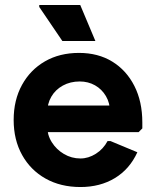

<svg xmlns="http://www.w3.org/2000/svg" viewBox="-20 -737 628 773"><path d="M304 16Q224 16 163.5 -18Q103 -52 69 -113Q35 -174 35 -254Q35 -334 68.5 -395Q102 -456 161 -490Q220 -524 298 -524Q375 -524 432 -489Q489 -454 521 -391Q553 -328 553 -244V-220L538 -205H95V-312H498L423 -285Q423 -322 406.5 -350Q390 -378 362.5 -393.5Q335 -409 301 -409Q263 -409 233 -392.5Q203 -376 186.5 -347.5Q170 -319 170 -282V-229Q170 -194 188.5 -164.5Q207 -135 237.5 -117Q268 -99 304 -99Q336 -99 366 -118Q396 -137 413 -169H425L533 -124Q502 -56 442.5 -20Q383 16 304 16ZM364 -572H231L138 -709V-717H303Z"/></svg>

Font: Fustat ExtraBold
Style: Regular
Weight: 800
Designer: Mohamed Gaber, Khaled Hosny, Laura Garcia Mut
Foundry: Kief Type Foundry, Alif Type Foundry, Hard Type Foundry
Version: Version 1.007